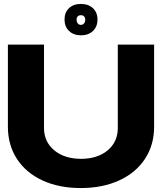

<svg xmlns="http://www.w3.org/2000/svg" viewBox="-20 -940 821 973"><path d="M20 -714H203V-292Q203 -222 254 -179Q305 -136 389 -135Q474 -135 525.5 -178Q577 -221 577 -292V-714H761V-298Q761 -205 714.5 -134.5Q668 -64 583.5 -25.5Q499 13 389 13Q279 13 195.5 -25.5Q112 -64 66 -134.5Q20 -205 20 -298ZM390 -761Q353 -761 330 -783Q307 -805 307 -841Q307 -877 329.5 -898.5Q352 -920 390 -920Q428 -920 451 -898.5Q474 -877 474 -841Q474 -805 451 -783Q428 -761 390 -761ZM390 -814Q400 -814 406 -821.5Q412 -829 412 -841Q412 -851 406 -857Q400 -863 390 -863Q380 -863 374 -857Q368 -851 368 -841Q368 -829 374 -821.5Q380 -814 390 -814Z"/></svg>

Font: Non Bureau Extended
Style: Bold
Weight: 700
Width: 7
Designer: Jona Saucedo
Foundry: Non Foundry
Version: Version 1.000; ttfautohint (v1.8.4)